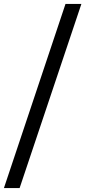

<svg xmlns="http://www.w3.org/2000/svg" viewBox="-35 -839 435 979"><path d="M299 -819H380L65 120H-15Z"/></svg>

Font: Montserrat arm2
Style: Regular
Weight: 400
Designer: Julieta Ulanovsky
Foundry: Julieta Ulanovsky
Version: Version 6.000